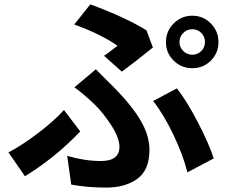

<svg xmlns="http://www.w3.org/2000/svg" viewBox="-20 -807 1040 875"><path d="M797.9 -615.2Q797.9 -591.8 814.9 -574.7Q832 -557.6 856.4 -557.6Q880.9 -557.6 897.5 -574.7Q914.1 -591.8 914.1 -615.2Q914.1 -639.6 897.5 -656.7Q880.9 -673.8 856.4 -673.8Q832 -673.8 814.9 -656.7Q797.9 -639.6 797.9 -615.2ZM771.5 -530.8Q736.3 -565.4 736.3 -615.2Q736.3 -665 771.5 -700.2Q806.6 -735.4 856.4 -735.4Q906.2 -735.4 940.9 -700.2Q975.6 -665 975.6 -615.2Q975.6 -565.4 940.9 -530.8Q906.2 -496.1 856.4 -496.1Q806.6 -496.1 771.5 -530.8ZM535.2 -480.5 454.1 -552.7Q470.7 -563.5 515.6 -598.6Q437.5 -652.3 318.4 -695.3L391.6 -787.1Q550.8 -728.5 647.5 -668.9L676.8 -590.8Q596.7 -525.4 535.2 -480.5ZM304.7 34.2 286.1 -96.7Q367.2 -73.2 439.5 -73.2Q524.4 -73.2 524.4 -137.7Q524.4 -177.7 487.8 -234.9Q451.2 -292 411.1 -331.1Q364.3 -376 319.3 -409.2L417 -491.2Q431.6 -475.6 458 -449.7Q484.4 -423.8 497.1 -411.1Q580.1 -327.1 620.6 -258.3Q661.1 -189.5 661.1 -124Q661.1 -32.2 606 7.8Q550.8 47.9 463.9 47.9Q377.9 47.9 304.7 34.2ZM954.1 -85 834 -21.5Q815.4 -97.7 771 -191.4Q726.6 -285.2 677.7 -346.7L786.1 -404.3Q830.1 -348.6 880.4 -252.4Q930.7 -156.2 954.1 -85ZM271.5 -305.7 345.7 -208Q233.4 -89.8 93.8 -3.9L18.6 -112.3Q83 -146.5 155.3 -201.7Q227.5 -256.8 271.5 -305.7Z"/></svg>

Font: Gen Shin Gothic Monospace Bold
Style: Bold
Weight: 700
Designer: [Source Han Sans]
Ryoko NISHIZUKA  (kana & ideographs); Paul D. Hunt (Latin, Greek & Cyrillic); Wenlong ZHANG  (bopomofo
Version: Version 1.002.20150607